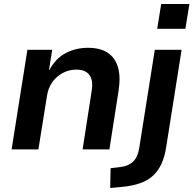

<svg xmlns="http://www.w3.org/2000/svg" viewBox="-20 -747 967 960"><path d="M38 0 117 -498H241L225 -397H227Q258 -455 308.5 -481.5Q359 -508 420 -508Q479 -508 516.5 -484.5Q554 -461 569 -413.5Q584 -366 573 -294L527 0H393L438 -290Q444 -325 438 -348.5Q432 -372 413.5 -385.5Q395 -399 362 -399Q324 -399 292.5 -381.5Q261 -364 241 -335.5Q221 -307 215 -268L172 0ZM766 -603 786 -727H927L907 -603ZM531 193 533 94 582 88Q621 84 645 61.5Q669 39 676 -6L754 -498H888L811 -12Q804 35 788 70.5Q772 106 746 130.5Q720 155 680.5 169Q641 183 585 188Z"/></svg>

Font: Nunito Sans 8pt
Style: Bold Italic
Weight: 700
Italic angle: -9°
Version: Version 3.101;gftools[0.9.27]